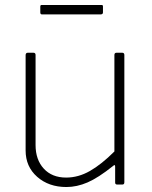

<svg xmlns="http://www.w3.org/2000/svg" viewBox="-20 -742 611 772"><path d="M440 -133V-521Q440 -530 449 -530H471Q480 -530 480 -521V-9Q480 0 472 0H451Q443 0 443 -8V-72Q443 -77 441 -78Q439 -79 435 -75Q375 -27 332 -8.5Q289 10 247 10Q176 10 129.5 -31Q83 -72 83 -137V-520Q83 -530 92 -530H114Q123 -530 123 -521V-159Q123 -100 156 -64Q189 -28 246 -28Q295 -28 341.5 -54.5Q388 -81 440 -133ZM394 -692Q394 -684 384 -684H149Q142 -684 142 -692V-715Q142 -722 147 -722H389Q394 -722 394 -716Z"/></svg>

Font: Libre Franklin Thin
Style: Regular
Weight: 250
Designer: Pablo Impallari, Rodrigo Fuenzalida
Foundry: Impallari Type
Version: Version 1.002; ttfautohint (v1.5)